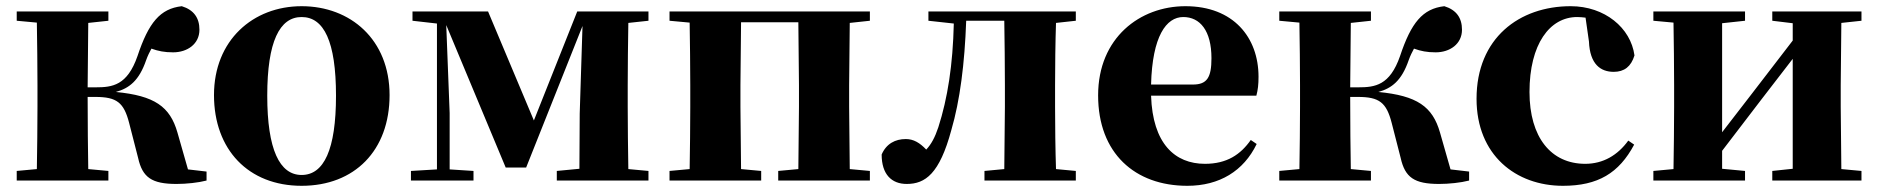

<svg xmlns="http://www.w3.org/2000/svg" viewBox="-20 -583 6066 620"><path d="M426 -73C440 -10 470 11 550 11C582 11 620 7 647 0V-29L587 -36L553 -155C529 -239 479 -274 354 -286C397 -298 429 -322 452 -389C457 -403 463 -415 469 -426C491 -418 511 -414 539 -414C585 -414 624 -441 624 -487C624 -525 606 -551 567 -563C497 -555 460 -510 424 -402C391 -307 343 -301 289 -301H263L265 -509L330 -516V-546H34V-516L99 -510C100 -451 101 -364 101 -308V-238C101 -182 100 -95 99 -37L34 -31V0H330V-31L265 -37C264 -95 263 -185 263 -270H288C357 -270 380 -252 397 -186Z M954 17C1125 17 1238 -97 1238 -276C1238 -455 1112 -563 954 -563C797 -563 671 -453 671 -276C671 -100 782 17 954 17ZM954 -18C883 -18 843 -100 843 -274C843 -449 883 -528 954 -528C1026 -528 1065 -449 1065 -274C1065 -100 1026 -18 954 -18Z M1391 0H1509V-31L1432 -36V-218L1421 -502L1613 -42H1679L1861 -499L1852 -216L1851 -38L1778 -31V0H2074V-31L2009 -37C2008 -95 2007 -182 2007 -238V-308C2007 -364 2008 -451 2009 -509L2074 -516V-546H1844L1704 -194L1556 -546H1312V-516L1391 -507V-36L1307 -31V0Z M2142 -516 2207 -510C2208 -451 2209 -364 2209 -308V-238C2209 -182 2208 -95 2207 -37L2142 -31V0H2438V-31L2373 -37L2371 -238V-308L2373 -511H2558L2560 -308V-238L2558 -37L2493 -31V0H2789V-31L2724 -37L2722 -238V-308L2724 -509L2789 -516V-546H2142Z M3222 0H3454V-31L3390 -37C3388 -95 3387 -182 3387 -238V-308C3387 -364 3388 -451 3390 -509L3454 -516V-546H2978V-516L3060 -507C3057 -374 3040 -265 3010 -172C2999 -139 2987 -117 2971 -100C2950 -122 2930 -134 2905 -134C2871 -134 2842 -119 2827 -84C2827 -20 2859 11 2908 11C2968 11 3014 -22 3052 -163C3080 -259 3095 -377 3100 -516H3223C3224 -458 3225 -367 3225 -308V-238L3223 -37L3159 -31V0Z M3814 17C3918 17 3996 -31 4038 -118L4019 -131C3986 -84 3942 -54 3871 -54C3774 -54 3702 -119 3697 -274H4037C4042 -293 4044 -310 4044 -335C4044 -462 3963 -563 3808 -563C3661 -563 3526 -461 3526 -275C3526 -88 3645 17 3814 17ZM3697 -310C3701 -466 3746 -528 3801 -528C3855 -528 3892 -484 3892 -395C3892 -333 3878 -310 3832 -310Z M4503 -73C4517 -10 4547 11 4627 11C4659 11 4697 7 4724 0V-29L4664 -36L4630 -155C4606 -239 4556 -274 4431 -286C4474 -298 4506 -322 4529 -389C4534 -403 4540 -415 4546 -426C4568 -418 4588 -414 4616 -414C4662 -414 4701 -441 4701 -487C4701 -525 4683 -551 4644 -563C4574 -555 4537 -510 4501 -402C4468 -307 4420 -301 4366 -301H4340L4342 -509L4407 -516V-546H4111V-516L4176 -510C4177 -451 4178 -364 4178 -308V-238C4178 -182 4177 -95 4176 -37L4111 -31V0H4407V-31L4342 -37C4341 -95 4340 -185 4340 -270H4365C4434 -270 4457 -252 4474 -186Z M5027 17C5140 17 5208 -24 5257 -116L5238 -129C5204 -82 5157 -54 5099 -54C4989 -54 4919 -139 4919 -286C4919 -440 4984 -528 5073 -528C5082 -528 5091 -527 5100 -526L5111 -449C5114 -375 5149 -351 5191 -351C5225 -351 5247 -368 5258 -404C5246 -493 5162 -563 5052 -563C4886 -563 4748 -460 4748 -264C4748 -82 4875 17 5027 17Z M5703 -516 5769 -508V-452L5636 -279L5541 -156V-508L5615 -516V-546H5319V-516L5384 -510C5385 -451 5386 -364 5386 -308V-238C5386 -182 5385 -95 5384 -37L5319 -31V0H5615V-31L5541 -38V-96L5668 -262L5769 -393V-38L5703 -31V0H5991V-31L5926 -37L5924 -238V-308L5926 -509L5991 -516V-546H5703Z"/></svg>

Font: Noto Serif CJK HK Black
Style: Regular
Weight: 900
Designer: Ryoko NISHIZUKA 西塚涼子 (kana & ideographs); Frank Grießhammer (Latin, Greek & Cyrillic); Wenlong ZHANG 张文龙 (bopomofo); San
Foundry: Adobe
Version: Version 2.001;hotconv 1.1.0;makeotfexe 2.6.0